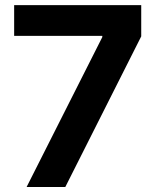

<svg xmlns="http://www.w3.org/2000/svg" viewBox="-20 -748 622 768"><path d="M86.4 0 389.2 -599.6V-604.5H36.6V-727.5H544.9V-602.5L241.2 0Z"/></svg>

Font: Inter-Bold
Style: Bold
Weight: 700
Designer: Rasmus Andersson
Foundry: rsms
Version: Version 4.000;git-a52131595